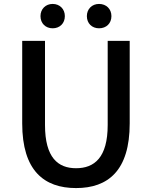

<svg xmlns="http://www.w3.org/2000/svg" viewBox="-20 -944 773 977"><path d="M367 13C530 13 640 -76 640 -316V-736H528V-308C528 -142 460 -88 367 -88C275 -88 209 -142 209 -308V-736H93V-316C93 -76 204 13 367 13ZM248 -800C284 -800 310 -825 310 -862C310 -898 284 -924 248 -924C212 -924 186 -898 186 -862C186 -825 212 -800 248 -800ZM484 -800C521 -800 547 -825 547 -862C547 -898 521 -924 484 -924C448 -924 422 -898 422 -862C422 -825 448 -800 484 -800Z"/></svg>

Font: Noto Sans CJK KR Medium
Style: Regular
Weight: 500
Designer: Ryoko NISHIZUKA (kana & ideographs); Paul D. Hunt (Latin, Greek & Cyrillic); Wenlong ZHANG (bopomofo); Sandoll Communica
Foundry: Adobe Systems Incorporated
Version: Version 1.004;PS 1.004;hotconv 1.0.82;makeotf.lib2.5.63406